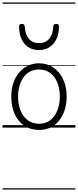

<svg xmlns="http://www.w3.org/2000/svg" viewBox="-20 -1030 629 1550"><path d="M295 19Q227 19 176.5 -15Q126 -49 98.5 -109.5Q71 -170 71 -250Q71 -310 87.5 -359Q104 -408 134.5 -444Q165 -480 205.5 -499.5Q246 -519 295 -519Q361 -519 411 -485Q461 -451 489.5 -390.5Q518 -330 518 -250Q518 -203 507.5 -161.5Q497 -120 478 -87Q459 -54 432 -30Q405 -6 370.5 6.5Q336 19 295 19ZM295 -31Q334 -31 364.5 -46.5Q395 -62 417 -91.5Q439 -121 451 -161.5Q463 -202 463 -250Q463 -315 442.5 -364.5Q422 -414 384.5 -441.5Q347 -469 295 -469Q256 -469 225 -453.5Q194 -438 172 -408.5Q150 -379 138 -339Q126 -299 126 -250Q126 -186 146.5 -136.5Q167 -87 205 -59Q243 -31 295 -31ZM295 -626Q222 -626 178.5 -676Q135 -726 134 -816Q133 -826 138.5 -831.5Q144 -837 157 -837Q169 -837 174 -831.5Q179 -826 180 -816Q183 -753 212.5 -717.5Q242 -682 295 -682Q348 -682 377.5 -717.5Q407 -753 410 -816Q411 -826 415.5 -831.5Q420 -837 433 -837Q446 -837 451.5 -831.5Q457 -826 456 -816Q456 -757 435.5 -714.5Q415 -672 379 -649Q343 -626 295 -626ZM0 490H589V500H0ZM0 -20H589V0H0ZM0 -505H589V-500H0ZM0 -1010H589V-1000H0Z"/></svg>

Font: Playwrite NG Modern Guides
Style: Regular
Weight: 400
Designer: Veronika Burian, José Scaglione
Foundry: TypeTogether
Version: Version 1.003